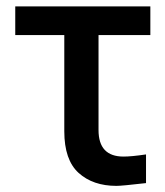

<svg xmlns="http://www.w3.org/2000/svg" viewBox="-20 -571 523 608"><path d="M28.3 -460V-550.8H456.1V-460H292V-159.2Q292 -75.2 371.1 -75.2Q396.5 -75.2 442.4 -82V8.8Q366.2 17.6 348.6 17.6Q274.4 17.6 229 -23.4Q183.6 -64.5 183.6 -155.3V-460Z"/></svg>

Font: Gothic A1 SemiBold
Style: Regular
Weight: 600
Version: Version 2.50